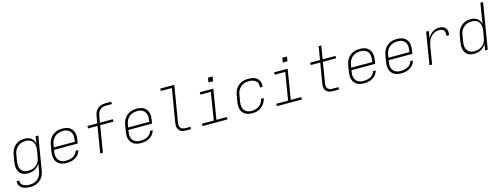

<svg xmlns="http://www.w3.org/2000/svg" viewBox="-16 -1753 7831 2993"><g transform="rotate(-15 3900.0 -256.0)"><path d="M211 223Q187 223 164 220.5Q141 218 119.5 211.5Q98 205 79 193.5Q60 182 46.5 165Q33 148 27 126Q21 104 24 80H66Q64 98 69 114.5Q74 131 85 143.5Q96 156 110.5 164Q125 172 141.5 176.5Q158 181 175.5 183Q193 185 211 185Q233 185 256 180.5Q279 176 300.5 165.5Q322 155 340.5 138.5Q359 122 372 101.5Q385 81 392.5 59Q400 37 403 14L422 -99Q407 -73 385.5 -52Q364 -31 338 -17Q312 -3 283.5 2.5Q255 8 228 8Q199 8 171 1.5Q143 -5 121.5 -21Q100 -37 86.5 -61Q73 -85 67 -112Q61 -139 62 -168Q63 -197 68 -226L85 -326Q89 -352 98 -378.5Q107 -405 122 -429Q137 -453 159 -473Q181 -493 206.5 -505.5Q232 -518 259 -523Q286 -528 313 -528Q342 -528 370 -521Q398 -514 419.5 -497.5Q441 -481 454 -456.5Q467 -432 473 -405L492 -520H535L445 21Q441 48 432 74.5Q423 101 406.5 125.5Q390 150 367.5 169.5Q345 189 319 201Q293 213 265.5 218Q238 223 211 223ZM247 -30Q269 -30 291.5 -34.5Q314 -39 335.5 -49Q357 -59 375.5 -75Q394 -91 407 -111Q420 -131 427.5 -153Q435 -175 438 -197L455 -297Q459 -321 459.5 -345Q460 -369 455 -391.5Q450 -414 438.5 -433.5Q427 -453 408.5 -466Q390 -479 367 -484.5Q344 -490 320 -490Q298 -490 275 -485.5Q252 -481 230 -470.5Q208 -460 189.5 -443.5Q171 -427 158 -406.5Q145 -386 137.5 -364Q130 -342 127 -319L110 -219Q106 -195 105.5 -171.5Q105 -148 110.5 -125.5Q116 -103 128 -84Q140 -65 158.5 -52.5Q177 -40 200 -35Q223 -30 247 -30Z M852 8Q821 8 791.5 2Q762 -4 738 -18.5Q714 -33 696.5 -56Q679 -79 671 -106.5Q663 -134 663 -164.5Q663 -195 668 -226L685 -326Q689 -353 698.5 -380Q708 -407 724.5 -431.5Q741 -456 764 -475.5Q787 -495 813.5 -507Q840 -519 868 -523.5Q896 -528 924 -528Q924 -528 924 -528Q924 -528 924 -528Q954 -528 983.5 -522Q1013 -516 1037 -501.5Q1061 -487 1078 -464Q1095 -441 1103 -413Q1111 -385 1110.5 -355Q1110 -325 1105 -294L1096 -241H714L710 -219Q706 -195 705.5 -171Q705 -147 711 -124.5Q717 -102 730 -83.5Q743 -65 762 -52.5Q781 -40 804.5 -35Q828 -30 852 -30Q870 -30 888.5 -32Q907 -34 925.5 -39Q944 -44 961.5 -52.5Q979 -61 994 -74Q1009 -87 1020 -104Q1031 -121 1035 -139H1078Q1072 -116 1060 -94Q1048 -72 1030 -54.5Q1012 -37 990 -24.5Q968 -12 945 -4.5Q922 3 898.5 5.5Q875 8 852 8ZM1060 -279 1063 -301Q1067 -325 1067.5 -349Q1068 -373 1062.5 -395.5Q1057 -418 1044 -436.5Q1031 -455 1012.5 -467.5Q994 -480 970.5 -485Q947 -490 923 -490Q900 -490 877 -485.5Q854 -481 832 -471Q810 -461 791 -444.5Q772 -428 759 -407.5Q746 -387 738 -364.5Q730 -342 727 -319L720 -279Z M1395 0 1465 -426H1313V-465H1472L1491 -580Q1494 -601 1501 -621.5Q1508 -642 1520.5 -661Q1533 -680 1550.5 -695Q1568 -710 1588 -719Q1608 -728 1629 -731.5Q1650 -735 1671 -735H1770V-697H1671Q1655 -697 1638.5 -694Q1622 -691 1606.5 -683.5Q1591 -676 1577.5 -664Q1564 -652 1555 -637Q1546 -622 1540.5 -606Q1535 -590 1533 -574L1515 -465H1722V-426H1508L1438 0Z M2052 8Q2021 8 1991.5 2Q1962 -4 1938 -18.5Q1914 -33 1896.5 -56Q1879 -79 1871 -106.5Q1863 -134 1863 -164.5Q1863 -195 1868 -226L1885 -326Q1889 -353 1898.5 -380Q1908 -407 1924.5 -431.5Q1941 -456 1964 -475.5Q1987 -495 2013.5 -507Q2040 -519 2068 -523.5Q2096 -528 2124 -528Q2124 -528 2124 -528Q2124 -528 2124 -528Q2154 -528 2183.5 -522Q2213 -516 2237 -501.5Q2261 -487 2278 -464Q2295 -441 2303 -413Q2311 -385 2310.5 -355Q2310 -325 2305 -294L2296 -241H1914L1910 -219Q1906 -195 1905.5 -171Q1905 -147 1911 -124.5Q1917 -102 1930 -83.5Q1943 -65 1962 -52.5Q1981 -40 2004.5 -35Q2028 -30 2052 -30Q2070 -30 2088.5 -32Q2107 -34 2125.5 -39Q2144 -44 2161.5 -52.5Q2179 -61 2194 -74Q2209 -87 2220 -104Q2231 -121 2235 -139H2278Q2272 -116 2260 -94Q2248 -72 2230 -54.5Q2212 -37 2190 -24.5Q2168 -12 2145 -4.5Q2122 3 2098.5 5.5Q2075 8 2052 8ZM2260 -279 2263 -301Q2267 -325 2267.5 -349Q2268 -373 2262.5 -395.5Q2257 -418 2244 -436.5Q2231 -455 2212.5 -467.5Q2194 -480 2170.5 -485Q2147 -490 2123 -490Q2100 -490 2077 -485.5Q2054 -481 2032 -471Q2010 -461 1991 -444.5Q1972 -428 1959 -407.5Q1946 -387 1938 -364.5Q1930 -342 1927 -319L1920 -279Z M2780 0Q2759 0 2738.5 -3.5Q2718 -7 2700.5 -16.5Q2683 -26 2670.5 -41Q2658 -56 2651.5 -75Q2645 -94 2645 -115.5Q2645 -137 2648 -158L2738 -697H2560V-735H2787L2690 -152Q2687 -129 2689 -107Q2691 -85 2703.5 -68.5Q2716 -52 2737 -45Q2758 -38 2780 -38H2861V0Z M3046 0V-38H3237L3310 -482H3141V-520H3359L3280 -38H3449V0ZM3311 -633 3323 -707H3398L3386 -633Z M3847 8Q3817 8 3788 2Q3759 -4 3735 -19Q3711 -34 3694.5 -57Q3678 -80 3670.5 -107.5Q3663 -135 3663 -165Q3663 -195 3668 -226L3685 -326Q3689 -353 3698.5 -380Q3708 -407 3724 -431Q3740 -455 3763 -474.5Q3786 -494 3812.5 -506.5Q3839 -519 3866.5 -523.5Q3894 -528 3921 -528Q3948 -528 3973.5 -524.5Q3999 -521 4022 -512Q4045 -503 4064 -487.5Q4083 -472 4094.5 -450.5Q4106 -429 4109.5 -403.5Q4113 -378 4109 -352Q4109 -351 4108.5 -350Q4108 -349 4108 -349H4066Q4066 -349 4066 -349.5Q4066 -350 4066 -351Q4070 -371 4067 -391Q4064 -411 4055.5 -428Q4047 -445 4032 -457Q4017 -469 3999.5 -476.5Q3982 -484 3962 -487Q3942 -490 3921 -490Q3899 -490 3876 -485.5Q3853 -481 3831 -471Q3809 -461 3790.5 -444Q3772 -427 3758.5 -407Q3745 -387 3737.5 -364.5Q3730 -342 3727 -319L3710 -219Q3706 -195 3705.5 -171.5Q3705 -148 3710.5 -125.5Q3716 -103 3728.5 -84.5Q3741 -66 3759.5 -53.5Q3778 -41 3800.5 -35.5Q3823 -30 3847 -30Q3878 -30 3910 -38Q3942 -46 3969.5 -66Q3997 -86 4014.5 -115.5Q4032 -145 4037 -176H4080Q4075 -150 4064.5 -125Q4054 -100 4037 -78Q4020 -56 3998 -38.5Q3976 -21 3950.5 -10.5Q3925 0 3899 4Q3873 8 3847 8Z M4246 0V-38H4437L4510 -482H4341V-520H4559L4480 -38H4649V0ZM4511 -633 4523 -707H4598L4586 -633Z M5150 0Q5129 0 5109 -3.5Q5089 -7 5071.5 -16Q5054 -25 5041.5 -40Q5029 -55 5023 -74Q5017 -93 5017 -113.5Q5017 -134 5020 -155L5075 -482H4922V-520H5081L5117 -735H5159L5124 -520H5331V-482H5117L5062 -148Q5059 -127 5061 -105.5Q5063 -84 5075.5 -68Q5088 -52 5108 -45Q5128 -38 5150 -38H5249V0Z M5652 8Q5621 8 5591.5 2Q5562 -4 5538 -18.5Q5514 -33 5496.5 -56Q5479 -79 5471 -106.5Q5463 -134 5463 -164.5Q5463 -195 5468 -226L5485 -326Q5489 -353 5498.5 -380Q5508 -407 5524.5 -431.5Q5541 -456 5564 -475.5Q5587 -495 5613.5 -507Q5640 -519 5668 -523.5Q5696 -528 5724 -528Q5724 -528 5724 -528Q5724 -528 5724 -528Q5754 -528 5783.5 -522Q5813 -516 5837 -501.5Q5861 -487 5878 -464Q5895 -441 5903 -413Q5911 -385 5910.5 -355Q5910 -325 5905 -294L5896 -241H5514L5510 -219Q5506 -195 5505.5 -171Q5505 -147 5511 -124.5Q5517 -102 5530 -83.5Q5543 -65 5562 -52.5Q5581 -40 5604.5 -35Q5628 -30 5652 -30Q5670 -30 5688.5 -32Q5707 -34 5725.5 -39Q5744 -44 5761.5 -52.5Q5779 -61 5794 -74Q5809 -87 5820 -104Q5831 -121 5835 -139H5878Q5872 -116 5860 -94Q5848 -72 5830 -54.5Q5812 -37 5790 -24.5Q5768 -12 5745 -4.5Q5722 3 5698.5 5.5Q5675 8 5652 8ZM5860 -279 5863 -301Q5867 -325 5867.5 -349Q5868 -373 5862.5 -395.5Q5857 -418 5844 -436.5Q5831 -455 5812.5 -467.5Q5794 -480 5770.5 -485Q5747 -490 5723 -490Q5700 -490 5677 -485.5Q5654 -481 5632 -471Q5610 -461 5591 -444.5Q5572 -428 5559 -407.5Q5546 -387 5538 -364.5Q5530 -342 5527 -319L5520 -279Z M6252 8Q6221 8 6191.5 2Q6162 -4 6138 -18.5Q6114 -33 6096.5 -56Q6079 -79 6071 -106.5Q6063 -134 6063 -164.5Q6063 -195 6068 -226L6085 -326Q6089 -353 6098.5 -380Q6108 -407 6124.5 -431.5Q6141 -456 6164 -475.5Q6187 -495 6213.5 -507Q6240 -519 6268 -523.5Q6296 -528 6324 -528Q6324 -528 6324 -528Q6324 -528 6324 -528Q6354 -528 6383.5 -522Q6413 -516 6437 -501.5Q6461 -487 6478 -464Q6495 -441 6503 -413Q6511 -385 6510.5 -355Q6510 -325 6505 -294L6496 -241H6114L6110 -219Q6106 -195 6105.5 -171Q6105 -147 6111 -124.5Q6117 -102 6130 -83.5Q6143 -65 6162 -52.5Q6181 -40 6204.5 -35Q6228 -30 6252 -30Q6270 -30 6288.5 -32Q6307 -34 6325.5 -39Q6344 -44 6361.5 -52.5Q6379 -61 6394 -74Q6409 -87 6420 -104Q6431 -121 6435 -139H6478Q6472 -116 6460 -94Q6448 -72 6430 -54.5Q6412 -37 6390 -24.5Q6368 -12 6345 -4.5Q6322 3 6298.5 5.5Q6275 8 6252 8ZM6460 -279 6463 -301Q6467 -325 6467.5 -349Q6468 -373 6462.5 -395.5Q6457 -418 6444 -436.5Q6431 -455 6412.5 -467.5Q6394 -480 6370.5 -485Q6347 -490 6323 -490Q6300 -490 6277 -485.5Q6254 -481 6232 -471Q6210 -461 6191 -444.5Q6172 -428 6159 -407.5Q6146 -387 6138 -364.5Q6130 -342 6127 -319L6120 -279Z M6708 0 6794 -520H6837L6818 -406Q6832 -432 6851 -455.5Q6870 -479 6894.5 -496Q6919 -513 6947.5 -520.5Q6976 -528 7004 -528Q7034 -528 7062.5 -519Q7091 -510 7108 -487.5Q7125 -465 7128 -435Q7131 -405 7126 -374H7083Q7086 -397 7084.5 -419Q7083 -441 7071.5 -458Q7060 -475 7040 -482.5Q7020 -490 6997 -490Q6973 -490 6948 -484Q6923 -478 6900.5 -464Q6878 -450 6860 -430Q6842 -410 6830 -387Q6818 -364 6810.5 -340Q6803 -316 6799 -291L6751 0Z M7428 8Q7399 8 7371 1.5Q7343 -5 7321.5 -21Q7300 -37 7286.5 -61Q7273 -85 7267 -112Q7261 -139 7262 -168Q7263 -197 7268 -226L7285 -326Q7289 -352 7298 -378.5Q7307 -405 7322 -429Q7337 -453 7359 -473Q7381 -493 7406.5 -505.5Q7432 -518 7459 -523Q7486 -528 7513 -528Q7542 -528 7570 -521Q7598 -514 7619.5 -497.5Q7641 -481 7654 -456.5Q7667 -432 7673 -405L7727 -735H7770L7649 0H7606L7622 -99Q7607 -73 7585.5 -52Q7564 -31 7538 -17Q7512 -3 7483.5 2.5Q7455 8 7428 8ZM7447 -30Q7469 -30 7491.5 -34.5Q7514 -39 7535.5 -49Q7557 -59 7575.5 -75Q7594 -91 7607 -111Q7620 -131 7627.5 -153Q7635 -175 7638 -197L7655 -297Q7659 -321 7659.5 -345Q7660 -369 7655 -391.5Q7650 -414 7638.5 -433.5Q7627 -453 7608.5 -466Q7590 -479 7567 -484.5Q7544 -490 7520 -490Q7498 -490 7475 -485.5Q7452 -481 7430 -470.5Q7408 -460 7389.5 -443.5Q7371 -427 7358 -406.5Q7345 -386 7337.5 -364Q7330 -342 7327 -319L7310 -219Q7306 -195 7305.5 -171.5Q7305 -148 7310.5 -125.5Q7316 -103 7328 -84Q7340 -65 7358.5 -52.5Q7377 -40 7400 -35Q7423 -30 7447 -30Z"/></g></svg>

Font: Iosevka SS04 XLt Ex Obl
Style: Regular
Weight: 200
Width: 7
Italic angle: -9°
Monospace: yes
Designer: Belleve Invis
Foundry: Belleve Invis
Version: Version 19.0.0; ttfautohint (v1.8.4)